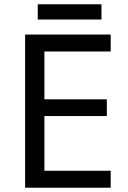

<svg xmlns="http://www.w3.org/2000/svg" viewBox="-20 -875 596 895"><path d="M496 0H97V-714H496V-635H187V-412H478V-334H187V-79H496ZM453 -855V-784H156V-855Z"/></svg>

Font: Noto Sans
Style: Regular
Weight: 400
Designer: Monotype Design Team
Foundry: Monotype Imaging Inc.
Version: Version 2.007